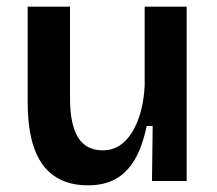

<svg xmlns="http://www.w3.org/2000/svg" viewBox="-20 -543 651 576"><path d="M244 13Q154 13 108.5 -48.5Q63 -110 63 -235V-523H190V-249Q190 -170 214 -131Q238 -92 288 -92Q317 -92 339 -106.5Q361 -121 377 -147.5Q393 -174 402.5 -209Q412 -244 414 -286V-523H540V-215V0H436L438 -165H420Q407 -102 383.5 -63Q360 -24 326 -5.5Q292 13 244 13Z"/></svg>

Font: Bricolage Grotesque 96pt ExtraBold SemiBold
Style: Regular
Weight: 600
Version: Version 1.001;gftools[0.9.33.dev8+g029e19f]